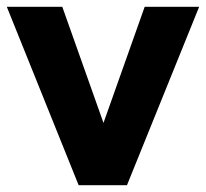

<svg xmlns="http://www.w3.org/2000/svg" viewBox="-23 -541 605 564"><path d="M562 -521H402L281 -180L160 -521H-3L208 3H350Z"/></svg>

Font: Geom
Style: Bold
Weight: 700
Version: Version 1.102